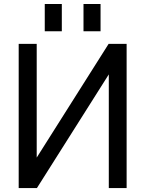

<svg xmlns="http://www.w3.org/2000/svg" viewBox="-20 -956 734 978"><path d="M625 2H534.2V-577.1L168 2H75.2V-732.4H167V-153.3L533.2 -732.4H625ZM208 -796.9V-935.5H294.9V-796.9ZM405.3 -796.9V-935.5H492.2V-796.9Z"/></svg>

Font: irohakakuC Regular
Style: Regular
Weight: 400
Designer: [Source Han Sans]
Ryoko NISHIZUKA Ë•øÂ°öÊ∂ºÂ≠ê (kana & ideographs); Paul D. Hunt (Latin, Greek & Cyrillic); Wenlong ZHAN
Version: Version 1.001.20160904